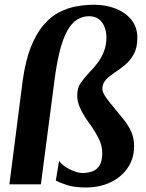

<svg xmlns="http://www.w3.org/2000/svg" viewBox="-20 -796 632 829"><path d="M78.5 -451.5Q90.5 -535.5 113.2 -592.8Q136 -650 166.5 -686.2Q197 -722.5 233 -741.8Q269 -761 308 -768.2Q347 -775.5 386 -775.5Q437 -775.5 479.2 -759Q521.5 -742.5 547.2 -710.8Q573 -679 573 -632.5Q573 -590.5 558 -562.8Q543 -535 520.5 -516.2Q498 -497.5 475.5 -482.8Q453 -468 437.8 -452.2Q422.5 -436.5 422 -414Q422 -402 429 -389Q436 -376 449 -359.8Q462 -343.5 480 -321.5Q497 -301 515.2 -278.5Q533.5 -256 546.2 -228.2Q559 -200.5 559 -165Q559 -112 531.8 -71.8Q504.5 -31.5 457.5 -9Q410.5 13.5 351.5 13.5Q301.5 13.5 269.8 3.2Q238 -7 221 -16.5L235 -101.5Q242.5 -90 259.8 -77.8Q277 -65.5 298.2 -57.2Q319.5 -49 338.5 -49Q360 -49.5 379 -56.2Q398 -63 409.8 -81.8Q421.5 -100.5 421.5 -136Q421.5 -167.5 406 -198.2Q390.5 -229 374 -252Q361 -269 346.8 -291Q332.5 -313 323 -336.5Q313.5 -360 313.5 -382.5Q313.5 -416.5 328.2 -437.5Q343 -458.5 364.5 -482Q386 -503 402.8 -526.2Q419.5 -549.5 429.5 -576Q439.5 -602.5 439.5 -634Q439.5 -658.5 431.5 -679.2Q423.5 -700 407 -713Q390.5 -726 364.5 -726Q336.5 -726 312.8 -711.2Q289 -696.5 270.5 -663.2Q252 -630 238 -575Q224 -520 214 -439.5L156.5 0H20.5Z"/></svg>

Font: Merriweather 36pt
Style: Bold Italic
Weight: 700
Italic angle: -7.8°
Version: Version 2.101